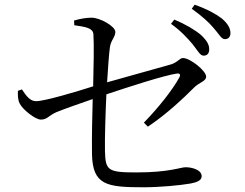

<svg xmlns="http://www.w3.org/2000/svg" viewBox="-20 -811 1040 814"><path d="M797 -623C817 -598 828 -575 843 -575C859 -575 867 -585 867 -602C867 -621 858 -638 833 -662C807 -684 769 -707 719 -728L705 -710C748 -679 776 -648 797 -623ZM885 -693C907 -669 918 -645 933 -645C948 -645 957 -654 957 -671C957 -691 946 -711 920 -733C895 -752 857 -773 805 -791L793 -774C838 -741 864 -718 885 -693ZM73 -432 56 -426C55 -407 56 -387 63 -373C76 -346 130 -304 153 -304C181 -304 183 -319 218 -335C260 -352 324 -374 373 -391C371 -324 369 -227 370 -157C373 -26 432 -17 589 -17C656 -17 743 -25 788 -33C815 -38 835 -46 835 -64C835 -91 794 -102 767 -102C745 -102 698 -80 559 -80C437 -80 427 -88 425 -171C424 -230 427 -323 431 -411C521 -441 674 -491 729 -499C743 -501 747 -495 740 -482C710 -428 653 -356 590 -291L607 -274C688 -328 760 -397 802 -439C824 -462 854 -466 854 -486C854 -511 786 -565 756 -565C741 -565 734 -547 705 -538L434 -462C438 -526 442 -582 446 -611C450 -641 469 -653 469 -676C469 -699 405 -736 368 -736C348 -736 321 -732 294 -724L295 -704C344 -697 374 -692 376 -666C379 -626 377 -526 375 -445C307 -423 169 -382 133 -382C108 -382 92 -403 73 -432Z"/></svg>

Font: Harano Aji Mincho K1
Style: Regular
Weight: 400
Foundry: Masamichi Hosoda
Version: HaranoAjiMinchoK1-Regular version 20230610;ttx 4.39.4